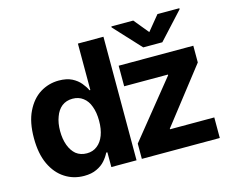

<svg xmlns="http://www.w3.org/2000/svg" viewBox="-107 -928 1330 1092"><g transform="rotate(-15 558.5 -381.5)"><path d="M261.7 8.8Q199.2 8.8 149.4 -23.4Q98.6 -55.7 69.3 -118.2Q40 -180.7 40 -272.5Q40 -366.2 70.3 -427.7Q100.6 -490.2 150.4 -521.5Q201.2 -552.7 260.7 -552.7Q306.6 -552.7 337.9 -537.1Q368.2 -521.5 386.7 -499Q406.2 -475.6 416 -454.1Q418 -454.1 420.9 -454.1Q420.9 -522.5 420.9 -727.5Q459 -727.5 571.3 -727.5Q571.3 -545.9 571.3 0Q534.2 0 422.9 0Q422.9 -21.5 422.9 -86.9Q420.9 -86.9 416 -86.9Q405.3 -64.5 385.7 -42Q367.2 -20.5 335.9 -5.9Q305.7 8.8 261.7 8.8ZM309.6 -111.3Q345.7 -111.3 371.1 -131.8Q396.5 -151.4 410.2 -187.5Q423.8 -223.6 423.8 -272.5Q423.8 -321.3 410.2 -357.4Q397.5 -393.6 371.1 -413.1Q345.7 -432.6 309.6 -432.6Q272.5 -432.6 246.1 -412.1Q220.7 -391.6 208 -355.5Q194.3 -320.3 194.3 -272.5Q194.3 -225.6 208 -188.5Q221.7 -152.3 246.1 -131.8Q272.5 -111.3 309.6 -111.3ZM602.5 0Q602.5 -22.5 602.5 -89.8Q668.9 -172.9 870.1 -420.9Q870.1 -421.9 870.1 -424.8Q805.7 -424.8 612.3 -424.8Q612.3 -455.1 612.3 -545.9Q721.7 -545.9 1051.8 -545.9Q1051.8 -520.5 1051.8 -447.3Q989.3 -366.2 800.8 -125Q800.8 -124 800.8 -121.1Q866.2 -121.1 1061.5 -121.1Q1061.5 -90.8 1061.5 0Q946.3 0 602.5 0ZM758.8 -772.5Q776.4 -750 830.1 -685.5Q847.7 -707 901.4 -772.5Q933.6 -772.5 1030.3 -772.5Q1030.3 -770.5 1030.3 -766.6Q994.1 -727.5 886.7 -610.4Q858.4 -610.4 774.4 -610.4Q738.3 -649.4 629.9 -766.6Q629.9 -768.6 629.9 -772.5Q662.1 -772.5 758.8 -772.5Z"/></g></svg>

Font: DeepSea
Style: Bold
Weight: 700
Designer: Stem
Version: Version 3.019;git-0a5106e0b